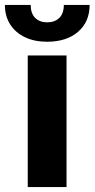

<svg xmlns="http://www.w3.org/2000/svg" viewBox="-57 -762 385 782"><path d="M56 0V-536H214V0ZM135 -592Q83 -592 44.5 -610.5Q6 -629 -15.5 -662.5Q-37 -696 -37 -742H68Q68 -707 86.5 -689Q105 -671 135 -671Q166 -671 184.5 -689Q203 -707 203 -742H308Q308 -673 261 -632.5Q214 -592 135 -592Z"/></svg>

Font: Mona Sans SemiExpanded
Style: Bold
Weight: 700
Width: 6
Designer: Deni Anggara
Foundry: GitHub
Version: Version 2.000